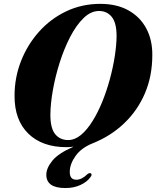

<svg xmlns="http://www.w3.org/2000/svg" viewBox="-20 -732 790 970"><path d="M487 -712.5Q569 -712.5 627.8 -680.2Q686.5 -648 718.2 -589.8Q750 -531.5 749.5 -454.5Q749.5 -347.5 712 -260.2Q674.5 -173 607.2 -109Q540 -45 450.5 -9Q391 14.5 361.8 55.8Q332.5 97 332.5 136Q332 176 365.5 176Q380 176 394.2 168.5Q408.5 161 419.5 149.5Q430.5 140.5 437.5 143Q441.5 144.5 442.5 149.8Q443.5 155 436.5 163.5Q420.5 186.5 387 202.2Q353.5 218 310.5 218Q214 218 214 151Q214 117 244.8 79.5Q275.5 42 352 9Q333 11.5 316 11.5Q193 11.5 123 -57Q53 -125.5 53.5 -248Q53.5 -340 86.2 -423.5Q119 -507 177.5 -572.2Q236 -637.5 315 -675Q394 -712.5 487 -712.5ZM234.5 -152.5Q234.5 -83.5 259 -54Q283.5 -24.5 324 -24.5Q358 -24.5 389 -50.2Q420 -76 447.2 -119.8Q474.5 -163.5 496.8 -218.2Q519 -273 535 -332Q551 -391 559.8 -447.5Q568.5 -504 569 -549.5Q569 -616.5 544.8 -646.5Q520.5 -676.5 480 -676.5Q439 -676.5 402 -640.5Q365 -604.5 334.5 -545.5Q304 -486.5 281.8 -416.5Q259.5 -346.5 247.2 -277.2Q235 -208 234.5 -152.5Z"/></svg>

Font: Fraunces 72pt S000
Style: Bold Italic
Weight: 700
Italic angle: -16°
Version: Version 1.000; ttfautohint (v1.8.3)